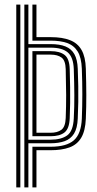

<svg xmlns="http://www.w3.org/2000/svg" viewBox="-20 -820 424 840"><path d="M51.2 0V-800H69V0ZM86.5 0V-800H104.2V-627H201.8Q240.8 -627 266.5 -616.8Q292.2 -606.5 305.5 -582.9Q318.8 -559.2 320.2 -519Q321.8 -478.8 322.4 -443.6Q323 -408.5 322.5 -374.1Q322 -339.8 320.2 -301.8Q318.5 -258.8 303.8 -235.2Q289 -211.8 263 -202.5Q237 -193.2 201.2 -193.2H104.2V0ZM121.8 0V-178H201.2Q270.8 -178 303 -206.1Q335.2 -234.2 338 -300.8Q340.2 -357.2 340.2 -408.2Q340.2 -459.2 338 -519.5Q336.2 -568 319.9 -594.6Q303.5 -621.2 273.8 -631.8Q244 -642.2 201.8 -642.2H121.8V-800H139.5V-657.5H201.8Q253 -657.5 286.5 -644.2Q320 -631 337 -601Q354 -571 355.5 -520Q357.5 -454.8 357.6 -404.2Q357.8 -353.8 355.5 -300.2Q353.2 -247 335.2 -217.1Q317.2 -187.2 283.8 -175Q250.2 -162.8 201.2 -162.8H139.5V0ZM104.2 -208.8H201.2Q247.5 -208.8 273.9 -227.6Q300.2 -246.5 302.8 -302.2Q305.5 -354.8 305.2 -403.5Q305 -452.2 302.8 -518Q300.8 -570.2 276.2 -590.9Q251.8 -611.5 201.8 -611.5H104.2ZM121.8 -224V-596.2H201.8Q240.8 -596.2 262.2 -580Q283.8 -563.8 285 -517.5Q286.2 -474 286.8 -438Q287.2 -402 286.9 -369.4Q286.5 -336.8 285 -302.8Q283.2 -257 262.2 -240.5Q241.2 -224 201.2 -224ZM139.5 -239.2H201.2Q231 -239.2 248.5 -252.1Q266 -265 267.5 -303.8Q269.5 -354.8 269.4 -404.5Q269.2 -454.2 267.5 -517.2Q266.5 -555.5 249.2 -568.2Q232 -581 201.8 -581H139.5Z"/></svg>

Font: Big Shoulders Inline Text Thin Medium
Style: Regular
Weight: 500
Version: Version 2.002